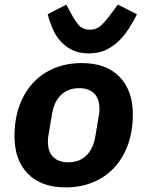

<svg xmlns="http://www.w3.org/2000/svg" viewBox="-20 -802 640 834"><path d="M265 12Q159 12 101 -47.5Q43 -107 43 -210Q43 -284 64.5 -343Q86 -402 124.5 -443Q163 -484 216.5 -506Q270 -528 335 -528Q441 -528 499 -468.5Q557 -409 557 -306Q557 -232 535.5 -173Q514 -114 475.5 -73Q437 -32 383.5 -10Q330 12 265 12ZM276 -97Q324 -97 354.5 -126Q385 -155 394 -209L407 -287Q409 -296 410.5 -307.5Q412 -319 412 -328Q412 -374 388.5 -396.5Q365 -419 324 -419Q276 -419 245.5 -390Q215 -361 206 -307L193 -229Q191 -220 189.5 -208.5Q188 -197 188 -188Q188 -142 211.5 -119.5Q235 -97 276 -97ZM366 -570Q324 -570 293.5 -585Q263 -600 242 -624Q221 -648 208 -678.5Q195 -709 187 -740L268 -782L288 -745Q306 -711 323 -692Q340 -673 372 -673Q399 -673 419 -691.5Q439 -710 466 -747L492 -782L575 -740Q559 -708 539.5 -677.5Q520 -647 495 -623Q470 -599 438.5 -584.5Q407 -570 366 -570Z"/></svg>

Font: IBM Plex Mono
Style: Bold Italic
Weight: 700
Italic angle: -9°
Monospace: yes
Designer: Mike Abbink, Paul van der Laan, Pieter van Rosmalen
Foundry: Bold Monday
Version: Version 2.3